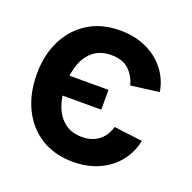

<svg xmlns="http://www.w3.org/2000/svg" viewBox="-105 -658 776 774"><g transform="rotate(20 283.0 -271.5)"><path d="M27.7 -272.7Q27.7 -354.8 59.1 -417.8Q90.6 -480.8 148.1 -516.7Q205.6 -552.6 284.8 -552.6Q346.6 -552.6 395.8 -530.4Q445 -508.2 477.1 -468Q509.2 -427.9 518.8 -373.6L397.4 -357.6Q387.4 -396.3 360.4 -421.7Q333.5 -447.1 284.8 -447.1Q241.5 -447.1 211.8 -425.4Q182.2 -403.8 166.9 -364.5Q151.6 -325.3 151.6 -272.7Q151.6 -219.8 166.7 -180Q181.8 -140.3 211.5 -118.1Q241.1 -95.9 284.8 -95.9Q314.6 -95.9 337 -106.4Q359.4 -116.8 374.1 -135.5Q388.8 -154.1 395.6 -179L517.8 -163.7Q507.5 -112.2 476 -73Q444.6 -33.7 395.8 -11.5Q346.9 10.7 284.8 10.7Q205.3 10.7 147.5 -25.6Q89.8 -61.8 58.8 -125.7Q27.7 -189.6 27.7 -272.7ZM99.1 -311.1H321V-226.2H99.1Z"/></g></svg>

Font: DeltaSans SemiBold
Style: Regular
Weight: 600
Designer: Rasmus Andersson
Foundry: rsms
Version: Version 3.012